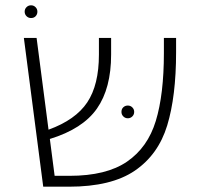

<svg xmlns="http://www.w3.org/2000/svg" viewBox="-20 -704 752 724"><path d="M644 -561V-507Q644 -341 610.5 -231Q577 -121 488.5 -60.5Q400 0 240 0H143L70 -561H118L163 -215Q265 -252 309 -318Q353 -384 353 -498V-561H399V-498Q399 -371 345.5 -294.5Q292 -218 168 -180L186 -41H242Q381 -41 459 -94.5Q537 -148 567.5 -248Q598 -348 598 -504V-561ZM438 -282Q438 -293 445 -299.5Q452 -306 462 -306Q472 -306 479 -299Q486 -292 486 -282Q486 -272 479 -265Q472 -258 462 -258Q452 -258 445 -265Q438 -272 438 -282ZM73 -660Q73 -670 80 -677Q87 -684 97 -684Q107 -684 114 -677Q121 -670 121 -660Q121 -650 114.5 -643Q108 -636 97 -636Q87 -636 80 -643Q73 -650 73 -660Z"/></svg>

Font: FiraGO ExtraLight
Style: Regular
Weight: 200
Designer: bBox Type
Foundry: bBox Type GmbH
Version: Version 1.001